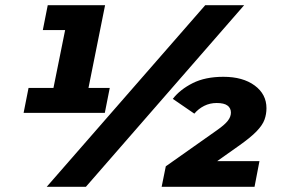

<svg xmlns="http://www.w3.org/2000/svg" viewBox="-20 -720 1090 740"><path d="M71 -285 90 -381H186L231 -604H145L164 -700H385L321 -381H403L384 -285ZM160 0 771 -700H921L311 0ZM603 0 619 -79 816 -218Q846 -239 858 -254.5Q870 -270 870 -286Q870 -303 857 -313Q844 -323 815 -323Q789 -323 767 -312Q745 -301 729 -282L646 -339Q674 -375 722.5 -399.5Q771 -424 841 -424Q916 -424 961.5 -390.5Q1007 -357 1007 -303Q1007 -280 999.5 -259Q992 -238 969 -214Q946 -190 899 -157L817 -99H980L961 0Z"/></svg>

Font: Montserrat ExtraBold
Style: Italic
Weight: 800
Italic angle: -11.3°
Designer: Julieta Ulanovsky
Foundry: Julieta Ulanovsky
Version: Version 9.000; ttfautohint (v1.8.4.7-5d5b)